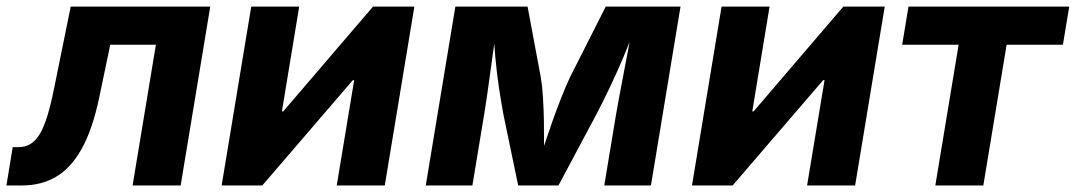

<svg xmlns="http://www.w3.org/2000/svg" viewBox="-55 -566 3284 586"><path d="M-35.4 0 -16.2 -116.9H1.3Q21.2 -116.9 36.8 -125.8Q52.3 -134.6 65.1 -154.8Q77.8 -175 88.6 -209.3Q99.5 -243.5 109.7 -294.3L160.8 -545.9H586.7L496.4 0H349.7L420.8 -429.5H281.5L248.1 -269.6Q227.4 -170.9 194.3 -111.8Q161.3 -52.7 116 -26.4Q70.8 0 13.1 0Z M1119.4 0H972.7L1026 -321.3H1021.8L745.6 0H621.5L711.8 -545.9H858.2L805.4 -226H809.4L1083.5 -545.9H1209.7Z M1244.5 0 1334.8 -545.9H1555.2L1595.4 -330.9Q1600.1 -303.7 1602.2 -268.4Q1604.4 -233.1 1605.1 -195Q1605.7 -156.9 1605.4 -121.1Q1605.1 -85.4 1604.2 -57.2H1585.4Q1593.9 -85.8 1605.7 -121.7Q1617.5 -157.5 1631 -195.5Q1644.5 -233.5 1658.4 -268.7Q1672.3 -303.9 1685 -330.9L1793.8 -545.9H2022L1931.7 0H1789.3L1825 -215.5Q1828.9 -238.2 1835.1 -271.2Q1841.2 -304.3 1848.5 -342.1Q1855.7 -380 1862.8 -417.5Q1869.9 -455 1875.3 -486.9H1884.8Q1867 -437.1 1846.3 -388.3Q1825.5 -339.6 1804.5 -295.6Q1783.4 -251.6 1764.4 -215.5L1649.5 0H1526.5L1481.7 -215.5Q1474.7 -253 1468 -297.3Q1461.3 -341.6 1456.9 -389.9Q1452.5 -438.2 1451 -486.9H1461.7Q1456.5 -453.9 1451.3 -416.6Q1446.1 -379.3 1441 -342.1Q1435.9 -305 1431.3 -272.1Q1426.6 -239.3 1422.5 -215.5L1386.8 0Z M2554.9 0H2408.3L2461.6 -321.3H2457.3L2181.1 0H2057L2147.3 -545.9H2293.8L2241 -226H2245L2519 -545.9H2645.3Z M2799.7 0 2870.8 -429.5H2698.5L2717.8 -545.9H3208.4L3189.1 -429.5H3017.3L2946.2 0Z"/></svg>

Font: Adwaita Sans
Style: Italic
Weight: 400
Italic angle: -9.39999°
Designer: Rasmus Andersson
Foundry: rsms
Version: Version 4.001;git-9221beed3